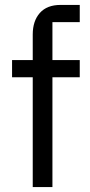

<svg xmlns="http://www.w3.org/2000/svg" viewBox="-20 -760 364 780"><path d="M113 0V-446H29V-516H113V-620Q113 -675 142 -707.5Q171 -740 226 -740H304V-670H193V-516H304V-446H193V0Z"/></svg>

Font: Aneliza
Style: Regular
Weight: 400
Designer: Mike Abbink, Paul van der Laan, Pieter van Rosmalen
Foundry: Bold Monday
Version: Version 3.0